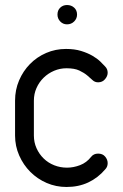

<svg xmlns="http://www.w3.org/2000/svg" viewBox="-20 -745 489 765"><path d="M343 -120Q353 -133 371 -133Q389 -133 399 -121Q409 -109 409 -95Q409 -80 399 -70Q370 -36 331.5 -18Q293 0 245 0Q203 0 166 -16Q129 -32 101 -60Q73 -88 56.5 -125.5Q40 -163 40 -205V-344Q40 -387 56 -424.5Q72 -462 99.5 -490Q127 -518 164 -534Q201 -550 243 -550Q277 -550 303 -542Q329 -534 348 -523Q367 -512 379.5 -500Q392 -488 399 -480Q409 -470 409 -455Q409 -442 398.5 -429.5Q388 -417 371 -417Q358 -417 349 -425.5Q340 -434 327.5 -444.5Q315 -455 296 -464Q277 -473 245 -473Q219 -473 195.5 -463Q172 -453 154 -435.5Q136 -418 125.5 -394.5Q115 -371 115 -344V-205Q115 -178 125.5 -154.5Q136 -131 154 -113.5Q172 -96 196 -86.5Q220 -77 247 -77Q273 -77 299 -87Q325 -97 343 -120ZM247 -648Q231 -648 220 -659.5Q209 -671 209 -687Q209 -704 220 -714.5Q231 -725 247 -725Q264 -725 275.5 -714.5Q287 -704 287 -687Q287 -671 275.5 -659.5Q264 -648 247 -648Z"/></svg>

Font: VDS Compensated
Style: Light
Weight: 300
Designer: artmaker
Foundry: artmaker
Version: Version 1.000 2012 initial release